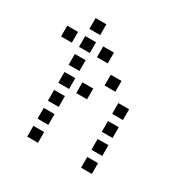

<svg xmlns="http://www.w3.org/2000/svg" viewBox="-152 -813 904 926"><g transform="rotate(30 300.0 -350.0)"><path d="M121 -680Q120 -680 120 -680Q120 -680 120 -679V-621Q120 -620 120 -620Q120 -620 121 -620H179Q180 -620 180 -620Q180 -620 180 -621V-679Q180 -680 180 -680Q180 -680 179 -680ZM21 -580Q20 -580 20 -580Q20 -580 20 -579V-521Q20 -520 20 -520Q20 -520 21 -520H79Q80 -520 80 -520Q80 -520 80 -521V-579Q80 -580 80 -580Q80 -580 79 -580ZM121 -580Q120 -580 120 -580Q120 -580 120 -579V-521Q120 -520 120 -520Q120 -520 121 -520H179Q180 -520 180 -520Q180 -520 180 -521V-579Q180 -580 180 -580Q180 -580 179 -580ZM221 -580Q220 -580 220 -580Q220 -580 220 -579V-521Q220 -520 220 -520Q220 -520 221 -520H279Q280 -520 280 -520Q280 -520 280 -521V-579Q280 -580 280 -580Q280 -580 279 -580ZM121 -480Q120 -480 120 -480Q120 -480 120 -479V-421Q120 -420 120 -420Q120 -420 121 -420H179Q180 -420 180 -420Q180 -420 180 -421V-479Q180 -480 180 -480Q180 -480 179 -480ZM321 -480Q320 -480 320 -480Q320 -480 320 -479V-421Q320 -420 320 -420Q320 -420 321 -420H379Q380 -420 380 -420Q380 -420 380 -421V-479Q380 -480 380 -480Q380 -480 379 -480ZM121 -380Q120 -380 120 -380Q120 -380 120 -379V-321Q120 -320 120 -320Q120 -320 121 -320H179Q180 -320 180 -320Q180 -320 180 -321V-379Q180 -380 180 -380Q180 -380 179 -380ZM221 -380Q220 -380 220 -380Q220 -380 220 -379V-321Q220 -320 220 -320Q220 -320 221 -320H279Q280 -320 280 -320Q280 -320 280 -321V-379Q280 -380 280 -380Q280 -380 279 -380ZM421 -380Q420 -380 420 -380Q420 -380 420 -379V-321Q420 -320 420 -320Q420 -320 421 -320H479Q480 -320 480 -320Q480 -320 480 -321V-379Q480 -380 480 -380Q480 -380 479 -380ZM121 -280Q120 -280 120 -280Q120 -280 120 -279V-221Q120 -220 120 -220Q120 -220 121 -220H179Q180 -220 180 -220Q180 -220 180 -221V-279Q180 -280 180 -280Q180 -280 179 -280ZM421 -280Q420 -280 420 -280Q420 -280 420 -279V-221Q420 -220 420 -220Q420 -220 421 -220H479Q480 -220 480 -220Q480 -220 480 -221V-279Q480 -280 480 -280Q480 -280 479 -280ZM121 -180Q120 -180 120 -180Q120 -180 120 -179V-121Q120 -120 120 -120Q120 -120 121 -120H179Q180 -120 180 -120Q180 -120 180 -121V-179Q180 -180 180 -180Q180 -180 179 -180ZM421 -180Q420 -180 420 -180Q420 -180 420 -179V-121Q420 -120 420 -120Q420 -120 421 -120H479Q480 -120 480 -120Q480 -120 480 -121V-179Q480 -180 480 -180Q480 -180 479 -180ZM121 -80Q120 -80 120 -80Q120 -80 120 -79V-21Q120 -20 120 -20Q120 -20 121 -20H179Q180 -20 180 -20Q180 -20 180 -21V-79Q180 -80 180 -80Q180 -80 179 -80ZM421 -80Q420 -80 420 -80Q420 -80 420 -79V-21Q420 -20 420 -20Q420 -20 421 -20H479Q480 -20 480 -20Q480 -20 480 -21V-79Q480 -80 480 -80Q480 -80 479 -80Z"/></g></svg>

Font: Doto Medium
Style: Regular
Weight: 500
Monospace: yes
Version: Version 1.000